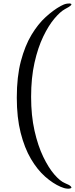

<svg xmlns="http://www.w3.org/2000/svg" viewBox="-20 -804 439 1127"><path d="M397.9 299.3Q391.1 304.7 374 303.2Q356.9 301.8 335.9 292.5Q290.5 272.9 244.9 232.7Q199.2 192.4 161.6 128.7Q124 64.9 101.3 -24.4Q78.6 -113.8 78.6 -231Q78.6 -354 102.5 -444.8Q126.5 -535.6 164.8 -599.4Q203.1 -663.1 248.3 -704.1Q293.5 -745.1 335.9 -768.6Q355.5 -779.8 373.8 -782.7Q392.1 -785.6 397.9 -780.8Q401.9 -777.8 394.5 -771Q387.2 -764.2 361.3 -750.5Q333.5 -735.4 299.3 -694.8Q265.1 -654.3 233.9 -589.6Q202.6 -524.9 182.6 -436Q162.6 -347.2 162.6 -235.4Q162.6 -125.5 182.6 -36.9Q202.6 51.8 233.9 116.5Q265.1 181.2 299.3 220.5Q333.5 259.8 361.3 271Q387.7 281.7 394.8 289.1Q401.9 296.4 397.9 299.3Z"/></svg>

Font: Dai Banna SIL
Style: Regular
Weight: 400
Designer: Victor Gaultney
Foundry: SIL International
Version: Version 4.000